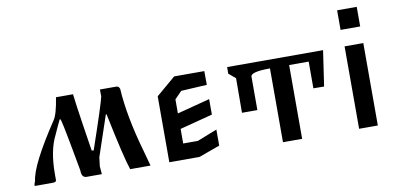

<svg xmlns="http://www.w3.org/2000/svg" viewBox="-64 -835 2117 1026"><g transform="rotate(-10 994.5 -322.0)"><path d="M572.3 -447.3Q586.9 -447.3 591.3 -431.2Q600.1 -280.8 657.2 -82.5L679.7 0H569.3Q545.4 -69.3 496.1 -309.6L492.2 -311.5L418 -91.3L412.1 -43.5L415.5 0H333Q305.7 0 305.7 -39.6Q270.5 -234.4 260.5 -280.5Q250.5 -326.7 248.5 -326.7L244.6 -327.6Q229.5 -297.4 209 -251Q168.5 -172.4 168.5 -43.5V-9.8Q168.5 0 145.5 0H53.7Q46.4 0 57.6 -25.4Q66.9 -110.4 210.9 -327.1Q231.4 -356 245.6 -447.3H337.9Q343.8 -395 360.8 -283.4Q377.9 -171.9 383.8 -134.3L394.5 -132.3Q475.6 -368.2 484.4 -409.7L483.9 -447.3Z M872.1 -165V-85.9H951.7L1059.6 -128.4V-41.5L945.8 0H781.7V-357.9L886.7 -447.3H1050.3L1050.8 -372.6L910.6 -364.7L872.1 -325.2V-249L1049.8 -295.4V-211.4Z M1210 -192.9Q1210 -308.6 1210.9 -380.4L1173.8 -411.6L1174.3 -447.3H1694.8L1666.5 -254.9L1608.4 -255.4V-400.4H1502.4V0H1398.4V-400.4Q1295.4 -400.4 1293.5 -375V-192.9Z M1811.5 0V-447.3H1913.1V0ZM1805.7 -644H1912.1V-537.6H1805.7Z"/></g></svg>

Font: Panteley
Style: Regular
Weight: 500
Designer: Kalashnikov Yuriy
Foundry: Øêîëà ïàâà èìåíè ñâÿòîãî àâíîàïîñòîëüíîãî Âëàäèìèà
Version: Version 1.80 April 12, 2018